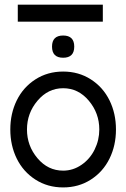

<svg xmlns="http://www.w3.org/2000/svg" viewBox="-20 -797 544 827"><path d="M56.6 -703.6V-776.9H422.9V-703.6ZM252 -548.3Q204.1 -548.3 204.1 -596.2Q204.1 -644 252 -644Q299.8 -644 299.8 -596.2Q299.8 -548.3 252 -548.3ZM52.2 -113.8Q24.4 -170.4 24.4 -239.3Q24.4 -308.1 52.2 -364.7Q80.1 -421.4 132.6 -455.1Q185.1 -488.8 252 -488.8Q318.8 -488.8 371.3 -455.1Q423.8 -421.4 451.7 -364.7Q479.5 -308.1 479.5 -239.3Q479.5 -170.4 451.7 -113.8Q423.8 -57.1 371.3 -23.4Q318.8 10.3 252 10.3Q185.1 10.3 132.6 -23.4Q80.1 -57.1 52.2 -113.8ZM407.7 -239.3Q407.7 -309.6 362.5 -363.3Q317.4 -417 252 -417Q187 -417 141.6 -363.3Q96.2 -309.6 96.2 -239.3Q96.2 -168.9 141.4 -115.5Q186.5 -62 252 -62Q294.9 -62 331.3 -87.2Q367.7 -112.3 387.7 -153.1Q407.7 -193.8 407.7 -239.3Z"/></svg>

Font: Eligible
Style: Regular
Weight: 500
Version: Version 1.1